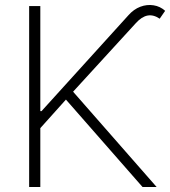

<svg xmlns="http://www.w3.org/2000/svg" viewBox="-20 -752 685 772"><path d="M97.2 0V-727.5H142.1V-305.2H147L496.1 -690.4Q517.6 -714.8 544.2 -724.9Q570.8 -734.9 597.4 -730.7Q624 -726.6 644 -708.5L622.1 -676.8Q597.2 -693.8 573.5 -689.5Q549.8 -685.1 526.4 -659.2L273.9 -383.3L609.9 0H553.2L245.1 -351.6L142.1 -236.8V0Z"/></svg>

Font: Inter Tight ExtraLight
Style: Regular
Weight: 250
Designer: Rasmus Andersson
Foundry: rsms
Version: Version 3.004